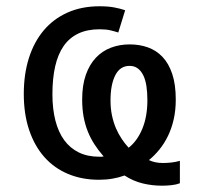

<svg xmlns="http://www.w3.org/2000/svg" viewBox="-20 -566 640 615"><path d="M334 -244.1Q334 -218.8 338.6 -196.5Q343.3 -174.3 351.3 -155.5Q359.4 -136.7 369.9 -121.1Q380.4 -105.5 392.1 -92.8Q419.9 -114.7 436 -153.8Q452.1 -192.9 452.1 -245.1Q452.1 -270 449 -290.5Q445.8 -311 438.7 -325.2Q431.6 -339.4 420.9 -347.2Q410.2 -355 395 -355Q364.7 -355 349.4 -325.2Q334 -295.4 334 -244.1ZM499 28.8Q467.3 28.8 437 21.5Q406.7 14.2 378.9 -3.9Q360.4 2.9 340.1 6.3Q319.8 9.8 296.9 9.8Q242.7 9.8 198.2 -8.8Q153.8 -27.3 122.3 -62.7Q90.8 -98.1 73.5 -149.2Q56.2 -200.2 56.2 -265.1Q56.2 -328.1 72.5 -379.9Q88.9 -431.6 119.9 -468.5Q150.9 -505.4 196 -525.6Q241.2 -545.9 298.8 -545.9Q326.7 -545.9 345.9 -542.2Q365.2 -538.6 380.9 -533.2L358.9 -461.9Q346.7 -465.8 333 -469Q319.3 -472.2 298.8 -472.2Q259.3 -472.2 230.7 -458.5Q202.1 -444.8 183.8 -418.5Q165.5 -392.1 156.7 -353.3Q147.9 -314.5 147.9 -264.2Q147.9 -216.8 157.5 -179.7Q167 -142.6 185.8 -116.9Q204.6 -91.3 232.7 -77.6Q260.7 -64 297.9 -64Q302.7 -64 305.2 -64Q307.6 -64 312 -64.9Q295.4 -84 282.7 -103.5Q270 -123 261.2 -145Q252.4 -167 247.8 -192.1Q243.2 -217.3 243.2 -247.1Q243.2 -293 254.9 -326.2Q266.6 -359.4 287.1 -381.1Q307.6 -402.8 335.4 -413.3Q363.3 -423.8 395 -423.8Q426.8 -423.8 453.6 -414.3Q480.5 -404.8 500.5 -383.8Q520.5 -362.8 531.7 -329.1Q543 -295.4 543 -247.1Q543 -212.9 536.4 -183.8Q529.8 -154.8 518.1 -130.6Q506.3 -106.4 490.7 -87.2Q475.1 -67.9 457 -53.2Q476.1 -43.9 502 -43.9Q514.6 -43.9 528.6 -45.4Q542.5 -46.9 556.2 -50.8V21Q544.9 25.4 529.5 27.1Q514.2 28.8 499 28.8Z"/></svg>

Font: Droid Sans Mono
Style: Regular
Weight: 400
Monospace: yes
Foundry: Ascender Corporation
Version: Version 1.00 build 112